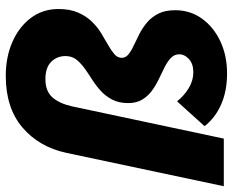

<svg xmlns="http://www.w3.org/2000/svg" viewBox="-98 -688 788 649"><g transform="rotate(-90 295.5 -363.0)"><path d="M372 11Q313 11 267.5 -9Q222 -29 194 -65L278 -158Q298 -133 323.5 -118Q349 -103 376 -103Q405 -103 421 -118Q437 -133 437 -150Q437 -167 425 -178.5Q413 -190 394.5 -199.5Q376 -209 354.5 -219Q333 -229 314.5 -242.5Q296 -256 284 -275.5Q272 -295 272 -323Q272 -354 283.5 -376.5Q295 -399 313 -415.5Q331 -432 351.5 -445Q372 -458 390 -471Q408 -484 419.5 -499Q431 -514 431 -535Q431 -564 411.5 -583.5Q392 -603 353 -603Q313 -603 292 -580Q271 -557 261 -513L152 0H-9L104 -533Q124 -625 190 -681Q256 -737 364 -737Q428 -737 479 -714.5Q530 -692 560 -652Q590 -612 590 -559Q590 -520 578 -492.5Q566 -465 547.5 -446Q529 -427 507.5 -414Q486 -401 467.5 -390.5Q449 -380 437 -369.5Q425 -359 425 -345Q425 -332 436.5 -322.5Q448 -313 466.5 -304.5Q485 -296 505.5 -285.5Q526 -275 544.5 -259.5Q563 -244 574.5 -221Q586 -198 586 -164Q586 -114 558 -74.5Q530 -35 481.5 -12Q433 11 372 11Z"/></g></svg>

Font: Red Hat Mono
Style: Italic
Weight: 300
Italic angle: -12°
Monospace: yes
Designer: Pentagram, MCKL
Foundry: Pentagram, MCKL
Version: Version 1.023